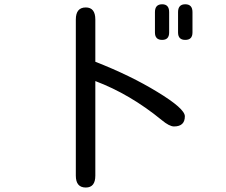

<svg xmlns="http://www.w3.org/2000/svg" viewBox="-20 -798 1040 884"><path d="M329.1 10.7V-708Q329.1 -763.7 375 -763.7Q418.9 -763.7 418.9 -708V-513.7Q581.1 -450.2 704.1 -375Q831.1 -297.9 831.1 -262.7Q831.1 -215.8 781.2 -215.8Q759.8 -215.8 724.6 -245.1Q579.1 -364.3 418.9 -424.8V10.7Q418.9 65.4 375 65.4Q329.1 65.4 329.1 10.7ZM693.4 -742.2Q693.4 -778.3 726.6 -778.3Q758.8 -778.3 758.8 -742.2V-648.4Q758.8 -614.3 726.6 -614.3Q693.4 -614.3 693.4 -648.4ZM799.8 -742.2Q799.8 -778.3 833 -778.3Q866.2 -778.3 866.2 -742.2V-648.4Q866.2 -614.3 833 -614.3Q799.8 -614.3 799.8 -648.4Z"/></svg>

Font: jf-openhuninn-2.0
Style: Regular
Weight: 400
Designer: [Kosugi Maru]
Designed by MOTOYA      

[Varela Round]
Joe Prince (Latin component); Avraham Cornfeld (Hebrew component)
Foundry: justfont CO.,LTD.
Version: 2.0